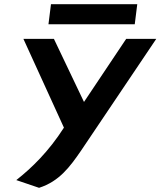

<svg xmlns="http://www.w3.org/2000/svg" viewBox="-20 -668 768 919"><path d="M637 -648H224L212 -552H625ZM58 194 167 231C264 200 315 130 368 53L728 -482H584L382 -180L238 -482H92L286 -57C213 57 133 135 58 194Z"/></svg>

Font: Bluebird
Style: ExtObl
Weight: 400
Designer: Jasper
Foundry: Cannot Into Space Fonts
Version: Version 0.98